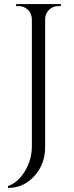

<svg xmlns="http://www.w3.org/2000/svg" viewBox="-20 -720 364 940"><path d="M278 -700V-690H265Q239 -690 220 -672Q202 -654 201 -627V0Q201 84 148 142Q96 200 19 200V191Q68 174 102 118Q136 61 136 -3V-627Q135 -653 117 -672Q98 -690 72 -690H59V-700Z"/></svg>

Font: Cinzel(RUS BY LYAJKA)
Style: Regular
Weight: 400
Designer: Natanael Gama
Version: Version 1.001;PS 001.001;hotconv 1.0.56;makeotf.lib2.0.21325